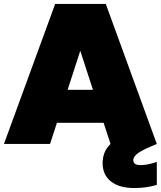

<svg xmlns="http://www.w3.org/2000/svg" viewBox="-20 -728 813 971"><path d="M654 82Q654 107 691 107Q725 107 773 91V207Q720 223 659 223Q584 223 541.5 190Q499 157 499 97Q499 69 508 45.5Q517 22 539 0L504 -107H268L233 0H0L259 -708H515L773 0L729 19Q686 38 670 53Q654 68 654 82ZM450 -274 386 -471 322 -274Z"/></svg>

Font: Fz Poppins Black
Style: Regular
Weight: 900
Designer: Ninad Kale (Devanagari), Jonny Pinhorn (Latin)
Foundry: Indian Type Foundry
Version: Vit hóa bi Vntype.Com & FontZin.Com